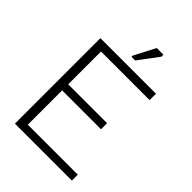

<svg xmlns="http://www.w3.org/2000/svg" viewBox="-213 -805 894 894"><g transform="rotate(45 234.0 -358.0)"><path d="M58 0V-563H424V-521H104V-305H360V-265H104V-39H433V0ZM246 -604H222V-612L276 -716H320V-703Z"/></g></svg>

Font: Darker Grotesque
Style: Regular
Weight: 400
Designer: Gabriel Lam
Foundry: TypeRant
Version: Version 1.000;gftools[0.9.28]